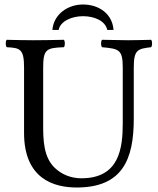

<svg xmlns="http://www.w3.org/2000/svg" viewBox="-20 -824 701 854"><path d="M172 -523C172 -606 187 -611 264 -614C270 -620 270 -641 264 -647C217 -646 168 -645 129 -645C90 -645 49 -646 10 -647C4 -641 4 -620 10 -614C70 -611 87 -606 87 -523V-233C87 -29 219 10 321 10C526 10 575 -117 575 -295V-523C575 -603 592 -607 652 -614C658 -620 658 -641 652 -647C614 -646 573 -645 550 -645C529 -645 480 -646 434 -647C428 -641 428 -620 434 -614C509 -607 526 -604 526 -523V-277C526 -165 511 -31 342 -31C294 -31 253 -49 223 -78C174 -125 172 -201 172 -266ZM213 -691H241C248 -730 300 -752 349 -752C402 -752 449 -730 457 -691H485C480 -761 422 -804 349 -804C283 -804 219 -762 213 -691Z"/></svg>

Font: Libertinus Math
Style: Regular
Weight: 400
Designer: Philipp H. Poll, Khaled Hosny
Foundry: Caleb Maclennan
Version: Version 7.050;RELEASE